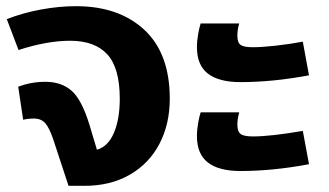

<svg xmlns="http://www.w3.org/2000/svg" viewBox="-20 -602 1066 622"><path d="M530 -282Q530 -200 496.5 -136Q463 -72 400.5 -36Q338 0 254 0H202L153 -149Q140 -188 126.5 -203Q113 -218 90 -218Q71 -218 55 -214L39 -321Q81 -337 127 -337Q179 -337 212 -308Q245 -279 270 -197L294 -117Q330 -127 349 -171.5Q368 -216 368 -282Q368 -382 327.5 -426Q287 -470 207 -470Q133 -470 40 -440L2 -540Q53 -560 112 -571Q171 -582 226 -582Q365 -582 447.5 -505.5Q530 -429 530 -282Z M618 -449Q618 -470 622 -492Q626 -514 630 -526H755Q749 -507 749 -486Q749 -464 759.5 -456.5Q770 -449 799 -449Q828 -449 873 -454Q918 -459 961 -467L981 -358Q864 -336 759 -336Q689 -336 653.5 -363.5Q618 -391 618 -449ZM618 -161Q618 -182 622 -204Q626 -226 630 -238H755Q749 -217 749 -198Q749 -176 759.5 -168Q770 -160 799 -160Q857 -160 961 -178L981 -70Q864 -48 759 -48Q689 -48 653.5 -75.5Q618 -103 618 -161Z"/></svg>

Font: FiraGOUPP
Style: Bold
Weight: 700
Designer: bBox Type
Foundry: bBox Type GmbH
Version: Version 1.001